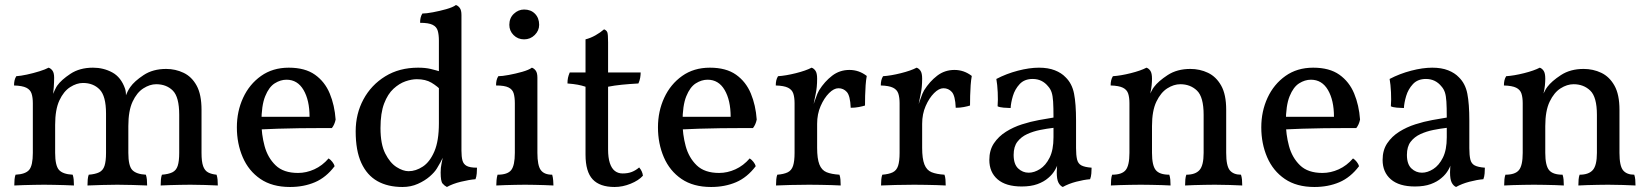

<svg xmlns="http://www.w3.org/2000/svg" viewBox="-20 -737 6581 766"><path d="M37 3Q37 -10 38 -21Q39 -32 42 -40Q82 -42 96.5 -59.5Q111 -77 111 -127V-325Q111 -348 106 -363.5Q101 -379 85 -387Q69 -395 36 -396Q36 -407 38 -416Q40 -425 45 -433Q62 -434 87.5 -439.5Q113 -445 137 -452.5Q161 -460 174 -467Q183 -464 189.5 -455Q196 -446 196 -427Q196 -410 194.5 -389Q193 -368 188 -328L178 -327Q192 -364 198.5 -377.5Q205 -391 208 -395Q224 -418 261 -442.5Q298 -467 351 -467Q393 -467 428 -448Q463 -429 479 -383Q483 -371 483 -350H480Q489 -375 500 -390Q516 -413 553 -437.5Q590 -462 643 -462Q680 -462 712.5 -446.5Q745 -431 764.5 -395.5Q784 -360 784 -299V-127Q784 -92 790.5 -74Q797 -56 810.5 -49Q824 -42 844 -40Q847 -31 848 -20.5Q849 -10 849 3Q826 2 798 1Q770 0 740 0Q720 0 699 0.5Q678 1 658 1.5Q638 2 621 3Q621 -10 622 -21Q623 -32 626 -40Q652 -42 667.5 -49.5Q683 -57 689 -75.5Q695 -94 695 -127V-279Q695 -350 669.5 -375.5Q644 -401 603 -401Q578 -401 552 -384.5Q526 -368 509 -331.5Q492 -295 492 -234V-127Q492 -75 508 -58.5Q524 -42 562 -40Q565 -31 566 -20.5Q567 -10 567 3Q542 2 509.5 1Q477 0 448 0Q419 0 387.5 1Q356 2 329 3Q329 -10 330 -21Q331 -32 334 -40Q360 -42 375.5 -49.5Q391 -57 397 -75.5Q403 -94 403 -127V-284Q403 -354 377.5 -380Q352 -406 311 -406Q286 -406 260 -389.5Q234 -373 217 -336.5Q200 -300 200 -239V-127Q200 -77 215 -59.5Q230 -42 270 -40Q273 -31 274 -20.5Q275 -10 275 3Q258 2 237 1.5Q216 1 195 0.5Q174 0 156 0Q138 0 116.5 0.5Q95 1 74 1.5Q53 2 37 3Z M1137 9Q1066 9 1019 -23Q972 -55 948.5 -109.5Q925 -164 925 -229Q925 -293 950 -347Q975 -401 1021.5 -434Q1068 -467 1132 -467Q1197 -467 1236.5 -439Q1276 -411 1295.5 -364Q1315 -317 1319 -260Q1315 -240 1304 -226Q1287 -226 1253 -226Q1219 -226 1176 -225.5Q1133 -225 1088 -223.5Q1043 -222 1003 -220V-271H1215Q1215 -337 1191 -378Q1167 -419 1123 -419Q1099 -419 1076 -404.5Q1053 -390 1038 -353Q1023 -316 1023 -250Q1023 -201 1035.5 -154.5Q1048 -108 1079.5 -77.5Q1111 -47 1169 -47Q1202 -47 1234 -61.5Q1266 -76 1291 -105Q1299 -100 1306 -91Q1313 -82 1315 -74Q1281 -29 1236.5 -10Q1192 9 1137 9Z M1648 -467Q1677 -467 1698 -462Q1719 -457 1745 -449V-372Q1725 -393 1701.5 -407Q1678 -421 1643 -421Q1622 -421 1597.5 -412.5Q1573 -404 1550 -383Q1527 -362 1512.5 -324Q1498 -286 1498 -226Q1498 -162 1517 -124.5Q1536 -87 1562 -70.5Q1588 -54 1610 -54Q1639 -54 1667 -72.5Q1695 -91 1713 -133Q1731 -175 1731 -245L1760 -139Q1747 -107 1737.5 -90Q1728 -73 1723 -65Q1714 -50 1694.5 -33Q1675 -16 1647 -3.5Q1619 9 1586 9Q1527 9 1485.5 -14.5Q1444 -38 1421.5 -87Q1399 -136 1399 -213Q1399 -283 1430 -340.5Q1461 -398 1517 -432.5Q1573 -467 1648 -467ZM1821 -136Q1821 -112 1825 -97Q1829 -82 1842 -75Q1855 -68 1883 -68Q1883 -58 1882 -45Q1881 -32 1877 -22Q1852 -20 1819 -12Q1786 -4 1763 9Q1753 4 1745.5 -5Q1738 -14 1738 -49Q1738 -68 1741.5 -84Q1745 -100 1752 -136ZM1821 -575V-127H1731V-575ZM1799 -717Q1808 -714 1814.5 -705Q1821 -696 1821 -677V-538H1731V-575Q1731 -598 1726.5 -614Q1722 -630 1706 -638Q1690 -646 1656 -646Q1656 -657 1658 -666Q1660 -675 1665 -683Q1680 -683 1707 -688Q1734 -693 1760.5 -700.5Q1787 -708 1799 -717Z M1960 3Q1960 -7 1961 -18.5Q1962 -30 1965 -40Q2005 -40 2019.5 -58.5Q2034 -77 2034 -127V-325Q2034 -348 2029.5 -364Q2025 -380 2009 -388Q1993 -396 1959 -396Q1959 -407 1961 -416Q1963 -425 1968 -433Q1983 -433 2010 -438Q2037 -443 2063.5 -450.5Q2090 -458 2102 -467Q2111 -464 2117.5 -455Q2124 -446 2124 -427V-127Q2124 -77 2137.5 -58.5Q2151 -40 2183 -40Q2186 -30 2187 -17Q2188 -4 2188 3Q2171 2 2152 1.5Q2133 1 2113.5 0.5Q2094 0 2075 0Q2056 0 2035.5 0.5Q2015 1 1996 1.5Q1977 2 1960 3ZM2071 -580Q2046 -580 2029 -597Q2012 -614 2012 -638Q2012 -665 2030 -682Q2048 -699 2071 -699Q2098 -699 2114.5 -682Q2131 -665 2131 -638Q2131 -615 2113.5 -597.5Q2096 -580 2071 -580Z M2432 9Q2373 9 2344.5 -21.5Q2316 -52 2316 -120V-391Q2301 -396 2285 -399Q2269 -402 2244 -404Q2244 -417 2246 -426.5Q2248 -436 2253 -448H2316V-580Q2336 -585 2355.5 -596Q2375 -607 2390 -620Q2400 -616 2403 -608Q2406 -600 2406 -568V-448H2536Q2536 -438 2534 -426.5Q2532 -415 2527 -404Q2491 -402 2461 -399Q2431 -396 2406 -391V-141Q2406 -108 2413 -86.5Q2420 -65 2433 -55Q2446 -45 2464 -45Q2485 -45 2500.5 -51Q2516 -57 2530 -69Q2543 -54 2545 -36Q2528 -17 2496 -4Q2464 9 2432 9Z M2817 9Q2746 9 2699 -23Q2652 -55 2628.5 -109.5Q2605 -164 2605 -229Q2605 -293 2630 -347Q2655 -401 2701.5 -434Q2748 -467 2812 -467Q2877 -467 2916.5 -439Q2956 -411 2975.5 -364Q2995 -317 2999 -260Q2995 -240 2984 -226Q2967 -226 2933 -226Q2899 -226 2856 -225.5Q2813 -225 2768 -223.5Q2723 -222 2683 -220V-271H2895Q2895 -337 2871 -378Q2847 -419 2803 -419Q2779 -419 2756 -404.5Q2733 -390 2718 -353Q2703 -316 2703 -250Q2703 -201 2715.5 -154.5Q2728 -108 2759.5 -77.5Q2791 -47 2849 -47Q2882 -47 2914 -61.5Q2946 -76 2971 -105Q2979 -100 2986 -91Q2993 -82 2995 -74Q2961 -29 2916.5 -10Q2872 9 2817 9Z M3240 -147Q3240 -104 3249 -81Q3258 -58 3277.5 -50Q3297 -42 3329 -40Q3332 -32 3333 -21Q3334 -10 3334 3Q3319 2 3298.5 1.5Q3278 1 3254.5 0.5Q3231 0 3208 0Q3173 0 3134 1Q3095 2 3076 3Q3076 -10 3077 -21Q3078 -32 3081 -40Q3107 -42 3122.5 -49.5Q3138 -57 3144 -75.5Q3150 -94 3150 -127V-227H3240ZM3240 -293V-214H3150V-325L3240 -423Q3240 -388 3234 -361Q3228 -334 3223 -307ZM3218 -301Q3229 -329 3235 -347Q3241 -365 3248 -377Q3270 -412 3300 -435Q3330 -458 3369 -458Q3407 -458 3438 -434Q3435 -418 3433.5 -397Q3432 -376 3431.5 -355Q3431 -334 3431 -316Q3422 -313 3406.5 -310Q3391 -307 3374 -307Q3372 -355 3358.5 -370Q3345 -385 3325 -385Q3307 -385 3287.5 -365.5Q3268 -346 3254 -314Q3240 -282 3240 -243ZM3150 -214V-325Q3150 -348 3145 -363.5Q3140 -379 3124 -387Q3108 -395 3075 -396Q3075 -407 3077 -416Q3079 -425 3084 -433Q3115 -435 3155 -445Q3195 -455 3218 -467Q3227 -464 3233.5 -454.5Q3240 -445 3240 -423Z M3659 -147Q3659 -104 3668 -81Q3677 -58 3696.5 -50Q3716 -42 3748 -40Q3751 -32 3752 -21Q3753 -10 3753 3Q3738 2 3717.5 1.5Q3697 1 3673.5 0.5Q3650 0 3627 0Q3592 0 3553 1Q3514 2 3495 3Q3495 -10 3496 -21Q3497 -32 3500 -40Q3526 -42 3541.5 -49.5Q3557 -57 3563 -75.5Q3569 -94 3569 -127V-227H3659ZM3659 -293V-214H3569V-325L3659 -423Q3659 -388 3653 -361Q3647 -334 3642 -307ZM3637 -301Q3648 -329 3654 -347Q3660 -365 3667 -377Q3689 -412 3719 -435Q3749 -458 3788 -458Q3826 -458 3857 -434Q3854 -418 3852.5 -397Q3851 -376 3850.5 -355Q3850 -334 3850 -316Q3841 -313 3825.5 -310Q3810 -307 3793 -307Q3791 -355 3777.5 -370Q3764 -385 3744 -385Q3726 -385 3706.5 -365.5Q3687 -346 3673 -314Q3659 -282 3659 -243ZM3569 -214V-325Q3569 -348 3564 -363.5Q3559 -379 3543 -387Q3527 -395 3494 -396Q3494 -407 3496 -416Q3498 -425 3503 -433Q3534 -435 3574 -445Q3614 -455 3637 -467Q3646 -464 3652.5 -454.5Q3659 -445 3659 -423Z M4220 9Q4209 4 4202.5 -9Q4196 -22 4196 -50Q4196 -59 4197 -71.5Q4198 -84 4201 -94H4203Q4200 -78 4189.5 -59.5Q4179 -41 4162 -27Q4145 -12 4119 -2.5Q4093 7 4056 7Q3993 7 3960 -21.5Q3927 -50 3927 -99Q3927 -138 3945.5 -165.5Q3964 -193 3993.5 -211.5Q4023 -230 4057.5 -241Q4092 -252 4125 -258Q4158 -264 4183 -268Q4183 -309 4181.5 -332Q4180 -355 4175.5 -368.5Q4171 -382 4162 -392Q4150 -407 4134.5 -414.5Q4119 -422 4100 -422Q4067 -422 4048 -401.5Q4029 -381 4021 -354Q4013 -327 4012 -306Q4001 -306 3984 -307.5Q3967 -309 3960 -313Q3962 -338 3960.5 -369Q3959 -400 3955 -422Q3995 -443 4041 -455Q4087 -467 4125 -467Q4162 -467 4188.5 -456.5Q4215 -446 4231 -429Q4257 -404 4265 -363.5Q4273 -323 4273 -256V-146Q4273 -118 4277 -101Q4281 -84 4294.5 -77Q4308 -70 4335 -68Q4335 -58 4334 -45Q4333 -32 4329 -22Q4304 -20 4273.5 -12Q4243 -4 4220 9ZM4084 -48Q4106 -48 4129 -62.5Q4152 -77 4167.5 -108Q4183 -139 4183 -189V-227Q4157 -224 4129.5 -218.5Q4102 -213 4078 -202Q4054 -191 4039 -171.5Q4024 -152 4024 -119Q4024 -82 4042 -65Q4060 -48 4084 -48Z M4486 -214V-325Q4486 -348 4481 -363.5Q4476 -379 4460 -387Q4444 -395 4411 -396Q4411 -407 4413 -416Q4415 -425 4420 -433Q4451 -435 4491 -445Q4531 -455 4554 -467Q4563 -464 4569.5 -454.5Q4576 -445 4576 -423ZM4872 -127Q4872 -75 4886.5 -57.5Q4901 -40 4931 -40Q4934 -31 4935 -20.5Q4936 -10 4936 3Q4914 2 4886 1Q4858 0 4827 0Q4807 0 4785 0.5Q4763 1 4743 1.5Q4723 2 4708 3Q4708 -10 4709 -21Q4710 -32 4713 -40Q4749 -40 4765.5 -58.5Q4782 -77 4782 -127V-279Q4782 -350 4755.5 -375.5Q4729 -401 4689 -401Q4663 -401 4637 -384.5Q4611 -368 4593.5 -331.5Q4576 -295 4576 -234V-127Q4576 -77 4591 -58.5Q4606 -40 4645 -40Q4648 -31 4649 -20.5Q4650 -10 4650 3Q4636 2 4616 1.5Q4596 1 4573.5 0.5Q4551 0 4531 0Q4511 0 4489 0.5Q4467 1 4447 1.5Q4427 2 4412 3Q4412 -10 4413 -21Q4414 -32 4417 -40Q4456 -40 4471 -58.5Q4486 -77 4486 -127V-325L4576 -423Q4576 -411 4574.5 -396Q4573 -381 4569 -364Q4572 -369 4575 -375.5Q4578 -382 4584 -390Q4601 -413 4638.5 -437.5Q4676 -462 4729 -462Q4767 -462 4799.5 -446.5Q4832 -431 4852 -395.5Q4872 -360 4872 -299Z M5224 9Q5153 9 5106 -23Q5059 -55 5035.5 -109.5Q5012 -164 5012 -229Q5012 -293 5037 -347Q5062 -401 5108.5 -434Q5155 -467 5219 -467Q5284 -467 5323.5 -439Q5363 -411 5382.5 -364Q5402 -317 5406 -260Q5402 -240 5391 -226Q5374 -226 5340 -226Q5306 -226 5263 -225.5Q5220 -225 5175 -223.5Q5130 -222 5090 -220V-271H5302Q5302 -337 5278 -378Q5254 -419 5210 -419Q5186 -419 5163 -404.5Q5140 -390 5125 -353Q5110 -316 5110 -250Q5110 -201 5122.5 -154.5Q5135 -108 5166.5 -77.5Q5198 -47 5256 -47Q5289 -47 5321 -61.5Q5353 -76 5378 -105Q5386 -100 5393 -91Q5400 -82 5402 -74Q5368 -29 5323.5 -10Q5279 9 5224 9Z M5789 9Q5778 4 5771.5 -9Q5765 -22 5765 -50Q5765 -59 5766 -71.5Q5767 -84 5770 -94H5772Q5769 -78 5758.5 -59.5Q5748 -41 5731 -27Q5714 -12 5688 -2.5Q5662 7 5625 7Q5562 7 5529 -21.5Q5496 -50 5496 -99Q5496 -138 5514.5 -165.5Q5533 -193 5562.5 -211.5Q5592 -230 5626.5 -241Q5661 -252 5694 -258Q5727 -264 5752 -268Q5752 -309 5750.5 -332Q5749 -355 5744.5 -368.5Q5740 -382 5731 -392Q5719 -407 5703.5 -414.5Q5688 -422 5669 -422Q5636 -422 5617 -401.5Q5598 -381 5590 -354Q5582 -327 5581 -306Q5570 -306 5553 -307.5Q5536 -309 5529 -313Q5531 -338 5529.5 -369Q5528 -400 5524 -422Q5564 -443 5610 -455Q5656 -467 5694 -467Q5731 -467 5757.5 -456.5Q5784 -446 5800 -429Q5826 -404 5834 -363.5Q5842 -323 5842 -256V-146Q5842 -118 5846 -101Q5850 -84 5863.5 -77Q5877 -70 5904 -68Q5904 -58 5903 -45Q5902 -32 5898 -22Q5873 -20 5842.5 -12Q5812 -4 5789 9ZM5653 -48Q5675 -48 5698 -62.5Q5721 -77 5736.5 -108Q5752 -139 5752 -189V-227Q5726 -224 5698.5 -218.5Q5671 -213 5647 -202Q5623 -191 5608 -171.5Q5593 -152 5593 -119Q5593 -82 5611 -65Q5629 -48 5653 -48Z M6055 -214V-325Q6055 -348 6050 -363.5Q6045 -379 6029 -387Q6013 -395 5980 -396Q5980 -407 5982 -416Q5984 -425 5989 -433Q6020 -435 6060 -445Q6100 -455 6123 -467Q6132 -464 6138.5 -454.5Q6145 -445 6145 -423ZM6441 -127Q6441 -75 6455.5 -57.5Q6470 -40 6500 -40Q6503 -31 6504 -20.5Q6505 -10 6505 3Q6483 2 6455 1Q6427 0 6396 0Q6376 0 6354 0.5Q6332 1 6312 1.5Q6292 2 6277 3Q6277 -10 6278 -21Q6279 -32 6282 -40Q6318 -40 6334.5 -58.5Q6351 -77 6351 -127V-279Q6351 -350 6324.5 -375.5Q6298 -401 6258 -401Q6232 -401 6206 -384.5Q6180 -368 6162.5 -331.5Q6145 -295 6145 -234V-127Q6145 -77 6160 -58.5Q6175 -40 6214 -40Q6217 -31 6218 -20.5Q6219 -10 6219 3Q6205 2 6185 1.5Q6165 1 6142.5 0.5Q6120 0 6100 0Q6080 0 6058 0.5Q6036 1 6016 1.5Q5996 2 5981 3Q5981 -10 5982 -21Q5983 -32 5986 -40Q6025 -40 6040 -58.5Q6055 -77 6055 -127V-325L6145 -423Q6145 -411 6143.5 -396Q6142 -381 6138 -364Q6141 -369 6144 -375.5Q6147 -382 6153 -390Q6170 -413 6207.5 -437.5Q6245 -462 6298 -462Q6336 -462 6368.5 -446.5Q6401 -431 6421 -395.5Q6441 -360 6441 -299Z"/></svg>

Font: Vollkorn
Style: Regular
Weight: 400
Designer: Friedrich Althausen
Foundry: Friedrich Althausen
Version: Version 4.104